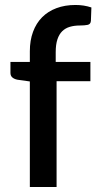

<svg xmlns="http://www.w3.org/2000/svg" viewBox="-20 -752 394 772"><path d="M100 0V-424.5L50 -431.5Q37.5 -434 29.8 -440.5Q22 -447 22 -459V-503H100V-546Q100 -589.5 112.8 -624Q125.5 -658.5 149.2 -682.5Q173 -706.5 207 -719.2Q241 -732 283.5 -732Q301 -732 316.8 -729.5Q332.5 -727 347.5 -722L345.5 -668Q344.5 -654.5 332.2 -652Q320 -649.5 301.5 -649.5Q279 -649.5 261 -644.2Q243 -639 230.2 -626.5Q217.5 -614 210.8 -593.5Q204 -573 204 -542.5V-503H343.5V-425.5H207.5V0Z"/></svg>

Font: Lato SemiBold
Style: Regular
Weight: 600
Designer: Lukasz Dziedzic with Adam Twardoch and Botio Nikoltchev
Foundry: tyPoland Lukasz Dziedzic
Version: Version 2.015; 2015-08-06; http://www.latofonts.com/